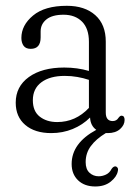

<svg xmlns="http://www.w3.org/2000/svg" viewBox="-20 -460 468 678"><path d="M35.5 -97.5Q35.5 -154.5 82 -188Q128.5 -221.5 207 -221.5Q253 -221.5 294 -209.5V-312.5Q294 -359 269.8 -383.5Q245.5 -408 204.5 -408Q164.5 -408 144 -391.5Q123.5 -375 123.5 -349V-328Q123.5 -287.5 88.5 -287.5Q71 -287.5 63.2 -298.5Q55.5 -309.5 55.5 -326Q55.5 -371 96.8 -405.2Q138 -439.5 216 -439.5Q279.5 -439.5 316.5 -406.5Q353.5 -373.5 353.5 -313V-62.5Q353.5 -32.5 378 -32.5Q391.5 -32.5 398.5 -44Q404 -51.5 409 -51.5Q420 -51.5 420 -36.5Q420 -18.5 404 -4.2Q388 10 360.5 10Q357 10 353.5 10Q319 31 300.8 55.8Q282.5 80.5 282.5 112.5Q282.5 137.5 296 150Q309.5 162.5 328.5 162.5Q341.5 162.5 354.2 156.5Q367 150.5 374 136.5Q380.5 127 388 127.5Q392 128 395 132.2Q398 136.5 396 144.5Q392.5 164 371.2 181.2Q350 198.5 316.5 198.5Q278.5 198.5 255.8 176.8Q233 155 233 119Q233 45.5 320 -1.5Q299.5 -16 298 -45Q272 -19 236.8 -4.5Q201.5 10 161 10Q103 10 69.2 -18.8Q35.5 -47.5 35.5 -97.5ZM96 -106Q96 -67 120.5 -48Q145 -29 182 -29Q247 -29 294 -79V-178Q274.5 -184.5 253.2 -188.2Q232 -192 208.5 -192Q156.5 -192 126.2 -169.5Q96 -147 96 -106Z"/></svg>

Font: Fraunces 144pt SuperSoft Light
Style: Regular
Weight: 300
Version: Version 1.000;[0bf87f6ff]